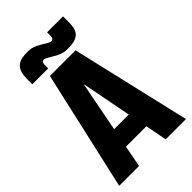

<svg xmlns="http://www.w3.org/2000/svg" viewBox="-241 -883 964 964"><g transform="rotate(-45 241.5 -400.5)"><path d="M335 0 313 -115H168L146 0H5L149 -636H331L479 0ZM188 -219H292L240 -488ZM170 -694V-669H57V-711Q57 -755 77.5 -778Q98 -801 148 -801H163Q193 -801 230.5 -777.5Q268 -754 275 -754Q294 -754 294 -776V-801H407V-754Q407 -711 386.5 -690Q366 -669 315 -669H301Q271 -669 233 -692.5Q195 -716 187 -716Q170 -716 170 -694Z"/></g></svg>

Font: Teko Semibold
Style: Regular
Weight: 600
Designer: Manushi Parikh, Jonny Pinhorn
Foundry: Indian Type Foundry
Version: Version 1.105;PS 1.0;hotconv 1.0.78;makeotf.lib2.5.61930; tt